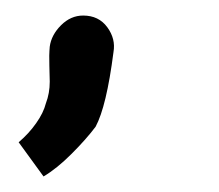

<svg xmlns="http://www.w3.org/2000/svg" viewBox="-20 -125 282 247"><path d="M39 8Q44 -5 44 -20Q44 -27 43.5 -40.5Q43 -54 44 -65Q46 -80 58.5 -92.5Q71 -105 87 -105Q107 -105 118 -90Q129 -75 126 -58Q117 12 103 38Q91 54 72 73Q53 92 36 102L4 58Q17 47 26.5 33.5Q36 20 39 8Z"/></svg>

Font: Bellota
Style: Bold Italic
Weight: 700
Italic angle: -7.5°
Designer: Kemie Guaida
Foundry: Kemie Guaida
Version: Version 4.001